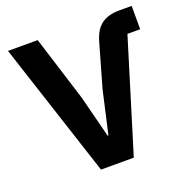

<svg xmlns="http://www.w3.org/2000/svg" viewBox="-125 -816 915 935"><g transform="rotate(-20 332.5 -349.0)"><path d="M412 0H242L14 -698H168L273 -363L329 -144H333L383 -365L447 -589Q464 -648 499 -673Q534 -698 591 -698H655V-577H589Z"/></g></svg>

Font: IBM Plex Sans Var
Style: Regular
Weight: 400
Designer: Mike Abbink, Paul van der Laan, Pieter van Rosmalen
Foundry: Bold Monday
Version: Version 3.000